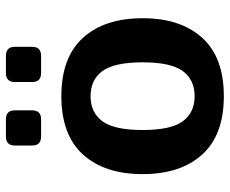

<svg xmlns="http://www.w3.org/2000/svg" viewBox="-82 -662 754 629"><g transform="rotate(-90 294.5 -347.0)"><path d="M39.1 -256.3Q39.1 -380.9 103.3 -451.7Q167.5 -522.5 294.4 -522.5Q421.4 -522.5 485.6 -451.7Q549.8 -380.9 549.8 -256.3Q549.8 -131.8 485.6 -61Q421.4 9.8 294.4 9.8Q167.5 9.8 103.3 -61Q39.1 -131.8 39.1 -256.3ZM183.6 -256.3Q183.6 -163.6 212.2 -124.8Q240.7 -85.9 294.4 -85.9Q348.1 -85.9 376.7 -124.8Q405.3 -163.6 405.3 -256.3Q405.3 -349.1 376.7 -387.9Q348.1 -426.8 294.4 -426.8Q240.7 -426.8 212.2 -387.9Q183.6 -349.1 183.6 -256.3ZM162.1 -588.9Q132.8 -588.9 132.8 -618.2V-674.8Q132.8 -704.1 162.1 -704.1H218.8Q248 -704.1 248 -674.8V-618.2Q248 -588.9 218.8 -588.9ZM370.1 -588.9Q340.8 -588.9 340.8 -618.2V-674.8Q340.8 -704.1 370.1 -704.1H426.8Q456.1 -704.1 456.1 -674.8V-618.2Q456.1 -588.9 426.8 -588.9Z"/></g></svg>

Font: Istok
Style: Bold
Weight: 700
Designer: Andrey V. Panov
Foundry: Andrey V. Panov
Version: Version 1.0.1